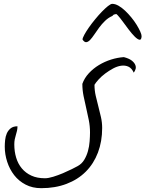

<svg xmlns="http://www.w3.org/2000/svg" viewBox="-20 -982 760 1003"><path d="M4.9 -215.8Q4.9 -231.4 6.8 -250.5Q8.8 -269.5 15.6 -285.2Q22.5 -300.8 35.6 -311.5Q48.8 -322.3 71.3 -322.3Q71.3 -309.6 68.8 -298.8Q66.4 -288.1 63 -277.3Q59.6 -266.6 57.1 -254.4Q54.7 -242.2 54.7 -227.5Q54.7 -190.4 64.5 -158.2Q74.2 -126 94.2 -102.1Q114.3 -78.1 144 -64.5Q173.8 -50.8 214.8 -50.8Q232.4 -50.8 257.8 -58.6Q283.2 -66.4 308.6 -77.1Q334 -87.9 355.5 -98.6Q377 -109.4 385.7 -114.3Q407.2 -126 419.9 -147Q432.6 -168 439.5 -192.9Q446.3 -217.8 448.2 -243.7Q450.2 -269.5 450.2 -290Q450.2 -323.2 443.8 -355Q437.5 -386.7 430.2 -418Q422.9 -449.2 416.5 -480.5Q410.2 -511.7 410.2 -543.9Q420.9 -574.2 443.8 -599.1Q466.8 -624 496.6 -642.1Q526.4 -660.2 560.5 -670.9Q594.7 -681.6 627 -683.6Q653.3 -676.8 667 -666.5Q680.7 -656.2 686 -644.5Q691.4 -632.8 688.5 -622.1Q685.5 -611.3 678.7 -602.5Q668 -626 650.9 -633.8Q633.8 -641.6 612.8 -638.7Q591.8 -635.7 570.3 -624Q548.8 -612.3 529.3 -597.7Q509.8 -583 495.1 -566.9Q480.5 -550.8 473.6 -539.1Q473.6 -509.8 480 -481.9Q486.3 -454.1 493.7 -426.3Q501 -398.4 507.3 -370.6Q513.7 -342.8 513.7 -313.5Q513.7 -243.2 491.7 -185.1Q469.7 -127 428.2 -85.4Q386.7 -43.9 327.6 -21.5Q268.6 1 195.3 1Q149.4 1 113.8 -17.6Q78.1 -36.1 54.2 -66.9Q30.3 -97.7 17.6 -136.7Q4.9 -175.8 4.9 -215.8ZM411.1 -775.4Q411.1 -783.2 420.4 -800.3Q429.7 -817.4 444.3 -838.4Q459 -859.4 477.1 -881.3Q495.1 -903.3 512.2 -920.9Q529.3 -938.5 543.9 -950.2Q558.6 -961.9 566.4 -961.9Q582 -961.9 599.1 -952.1Q616.2 -942.4 633.3 -926.3Q650.4 -910.2 666 -891.1Q681.6 -872.1 693.4 -853Q705.1 -834 712.4 -817.9Q719.7 -801.8 719.7 -793Q718.8 -772.5 708.5 -774.4Q698.2 -776.4 683.6 -791Q668.9 -805.7 652.3 -827.6Q635.7 -849.6 621.1 -869.6Q606.4 -889.6 595.7 -901.4Q585 -913.1 583 -907.2Q576.2 -907.2 573.7 -905.3Q571.3 -903.3 566.4 -898.4Q545.9 -889.6 528.8 -873Q511.7 -856.4 498 -837.9Q484.4 -819.3 472.7 -801.8Q460.9 -784.2 450.7 -773.4Q440.4 -762.7 430.7 -761.7Q420.9 -760.7 411.1 -775.4Z"/></svg>

Font: La Belle Aurore
Style: Regular
Weight: 400
Version: Version 1.001 2001